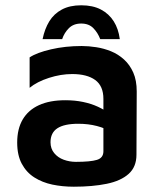

<svg xmlns="http://www.w3.org/2000/svg" viewBox="-20 -691 607 726"><path d="M259 15Q216 15 178 7Q140 -1 110 -20Q80 -39 62.5 -71.5Q45 -104 45 -152Q45 -204 66 -239.5Q87 -275 127.5 -293.5Q168 -312 227 -312Q263 -312 294 -305.5Q325 -299 350 -287.5Q375 -276 391 -263L400 -192Q379 -206 346.5 -214.5Q314 -223 276 -223Q223 -223 197 -206Q171 -189 171 -153Q171 -129 185 -112Q199 -95 221 -87Q243 -79 267 -79Q322 -79 346.5 -86.5Q371 -94 371 -119V-317Q371 -366 340 -388.5Q309 -411 253 -411Q210 -411 165 -396.5Q120 -382 92 -359V-474Q119 -492 173 -504.5Q227 -517 289 -517Q315 -517 344 -512.5Q373 -508 400 -497Q427 -486 449 -466Q471 -446 484 -416.5Q497 -387 497 -345L496 -106Q496 -60 466.5 -33.5Q437 -7 383.5 4Q330 15 259 15ZM287 -671Q331 -671 361.5 -655Q392 -639 410 -610.5Q428 -582 433 -543H359Q350 -567 333 -584.5Q316 -602 287 -602Q258 -602 240.5 -584.5Q223 -567 215 -543H141Q149 -582 166.5 -610.5Q184 -639 214 -655Q244 -671 287 -671Z"/></svg>

Font: Maven Pro SemiBold
Style: Regular
Weight: 600
Designer: Joe Prince
Foundry: Joe Prince
Version: Version 2.103